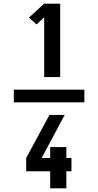

<svg xmlns="http://www.w3.org/2000/svg" viewBox="-20 -868 540 1056"><path d="M444 -305H56V-375H444ZM223 -444V-773L181 -734L139 -771L223 -848H311V-444ZM256 168V74H124V1L252 -236H336L209 1H256V-59H345V1H373V74H345V168Z"/></svg>

Font: Iosevka Curly Heavy
Style: Regular
Weight: 900
Monospace: yes
Designer: Belleve Invis
Foundry: Belleve Invis
Version: Version 22.1.2; ttfautohint (v1.8.4)